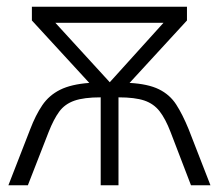

<svg xmlns="http://www.w3.org/2000/svg" viewBox="-20 -552 653 572"><path d="M537 -532V-491L366 -305Q421 -302 453.5 -286Q486 -270 505 -240.5Q524 -211 542 -167L607 0H549L488 -159Q473 -198 455.5 -220.5Q438 -243 410 -252.5Q382 -262 333 -262V0H280V-262Q230 -262 201.5 -252Q173 -242 156.5 -219.5Q140 -197 125 -159L63 0H5L70 -167Q86 -209 106 -238.5Q126 -268 159 -284.5Q192 -301 246 -305L75 -491V-532ZM467 -484H145L307 -307Z"/></svg>

Font: Noto Sans Light
Style: Regular
Weight: 300
Designer: Monotype Design Team
Foundry: Monotype Imaging Inc.
Version: Version 2.007